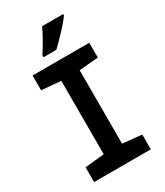

<svg xmlns="http://www.w3.org/2000/svg" viewBox="-227 -1024 955 1114"><g transform="rotate(-30 250.0 -467.0)"><path d="M254 -774Q288 -806 330 -851Q372 -896 392 -925V-934H251Q235 -900 214.5 -863.5Q194 -827 168 -787V-774ZM440 0V-99L312 -112V-604L440 -615V-714H60V-615L189 -604V-112L60 -99V0Z"/></g></svg>

Font: Noto Sans Mono UI Condensed
Style: Bold
Weight: 700
Width: 3
Designer: Monotype Design team
Foundry: Monotype Imaging Inc.
Version: 1.000